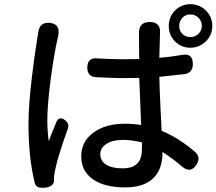

<svg xmlns="http://www.w3.org/2000/svg" viewBox="-20 -858 1034 917"><path d="M165 37Q150 32 146 16Q116 -106 116 -267Q116 -355 133 -495Q143 -581 158 -674V-676Q160 -691 162 -699Q167 -753 217 -749Q272 -744 257 -682Q256 -677 254 -669Q239 -603 223 -487Q206 -357 206 -285Q206 -233 213 -183Q220 -205 239 -250Q246 -267 249 -275Q263 -306 292 -283Q312 -267 304 -243Q256 -111 243 -45Q237 -17 238 -1Q238 0 238 1Q239 17 227.5 26.5Q216 36 198 38Q175 40 165 37ZM577 37Q479 37 423.5 -2Q368 -41 368 -111Q368 -180 423 -222Q481 -267 575 -267Q617 -267 654 -261Q654 -271 653 -291Q647 -422 645 -486Q617 -485 563 -485Q524 -485 447 -489Q444 -489 442 -489Q397 -491 397 -535Q397 -584 445 -579Q523 -575 564 -575Q617 -575 645 -576Q645 -605 644 -653Q644 -681 644 -691Q644 -692 644 -693Q640 -753 695 -753Q750 -753 744 -695Q744 -694 744 -693Q743 -663 741 -582Q794 -586 851 -596Q901 -605 901 -552Q901 -510 861 -504Q819 -499 741 -491Q742 -428 748 -313Q751 -258 752 -233Q832 -201 912 -132Q941 -107 918 -71Q889 -27 848 -64Q801 -104 756 -132V-129Q756 -54 717 -12Q672 37 577 37ZM564 -54Q617 -54 638 -80Q658 -101 658 -151V-178Q607 -190 567 -190Q519 -190 489 -171Q459 -152 459 -122Q459 -89 488 -71Q516 -54 564 -54ZM889 -630Q846 -630 816 -660Q786 -690 786 -734Q786 -778 816 -808Q846 -838 889 -838Q933 -838 963.5 -807.5Q994 -777 994 -734Q994 -691 963 -660Q931 -630 889 -630ZM889 -681Q912 -681 928 -696.5Q944 -712 944 -734.5Q944 -757 928 -773Q912 -789 889 -789Q866 -789 851 -773Q836 -757 836 -734Q836 -711 851 -696Q866 -681 889 -681Z"/></svg>

Font: GenSenRounded JP M
Style: Regular
Weight: 500
Version: Version 1.501;PS 1;hotconv 16.6.51;makeotf.lib2.5.65220